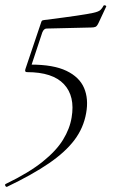

<svg xmlns="http://www.w3.org/2000/svg" viewBox="-50 -445 444 740"><path d="M-23 275Q-27 276 -29.5 271Q-32 266 -28 264Q61 221 114 178.5Q167 136 193 93.5Q219 51 226 8Q240 -74 196.5 -120.5Q153 -167 54 -167Q44 -167 48 -179L108 -357Q110 -364 112 -365.5Q114 -367 122 -368Q201 -378 245 -384.5Q289 -391 309.5 -395.5Q330 -400 337 -406.5Q344 -413 349 -423Q351 -426 356 -424Q361 -422 359 -419L330 -357Q324 -344 318 -341.5Q312 -339 301 -339L130 -335Q119 -335 113 -320L64 -172L69 -196Q156 -196 206 -172Q256 -148 274 -106Q292 -64 282 -9Q272 48 237 94.5Q202 141 138.5 184.5Q75 228 -23 275Z"/></svg>

Font: Cormorant Garamond Light
Style: Italic
Weight: 300
Italic angle: -10°
Designer: Christian Thalmann (Catharsis Fonts)
Foundry: Catharsis Fonts
Version: Version 4.001